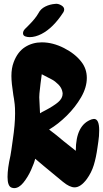

<svg xmlns="http://www.w3.org/2000/svg" viewBox="-20 -1005 533 993"><path d="M183 -502Q183 -487 185 -461Q187 -433 187 -419Q194 -424 214 -434Q256 -456 280 -476Q304 -496 304 -521Q304 -526 303 -529Q299 -551 282 -568Q265 -585 249 -593.5Q233 -602 196 -621Q189 -572 184 -522Q183 -515 183 -502ZM305 -504 308 -509ZM308 -511ZM309 -522 310 -516ZM466 -390Q493 -390 493 -331Q493 -300 488.5 -272Q484 -244 484 -241Q477 -190 465 -151Q453 -112 429 -79Q397 -36 366 -36Q340 -36 305 -65L207 -146L162 -184Q157 -162 140.5 -125.5Q124 -89 101 -60.5Q78 -32 53 -32Q47 -32 39 -35Q19 -43 19 -90Q19 -134 34 -200L39 -231Q40 -241 46 -281Q52 -321 55 -355Q58 -389 58 -418Q58 -450 56 -466Q52 -499 49 -513Q39 -577 39 -612Q39 -653 51 -684Q71 -737 109.5 -761.5Q148 -786 196 -786Q253 -786 311 -756.5Q369 -727 401 -685Q429 -649 429 -602Q429 -553 399.5 -502Q370 -451 325.5 -407Q281 -363 234 -335Q273 -306 309 -275Q351 -241 372 -225Q372 -360 455 -388Q463 -390 466 -390ZM99 -833Q99 -845 110 -856Q114 -860 130.5 -876.5Q147 -893 159 -908Q171 -923 179 -937Q190 -959 214 -971Q238 -983 266 -985Q280 -987 296 -978Q312 -969 312 -956Q312 -949 308 -942Q255 -860 194 -829Q162 -813 134 -813Q122 -813 113 -816Q99 -820 99 -833Z"/></svg>

Font: Sedgwick Ave Display
Style: Regular
Weight: 400
Designer: Kevin Burke, Pedro Vergani
Foundry: Google, Inc.
Version: Version 1.000